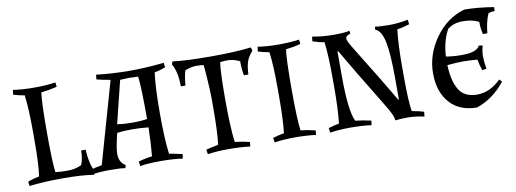

<svg xmlns="http://www.w3.org/2000/svg" viewBox="-50 -791 2852 1061"><g transform="rotate(-10 1376.5 -260.5)"><path d="M409 11Q344 0 232.5 0Q121 0 46 10L43 -15Q71 -26 107 -33Q117 -93 117 -237V-284Q117 -408 107 -488Q74 -493 44 -503L48 -529Q99 -521 168 -521Q237 -521 286 -529L289 -504Q244 -493 200 -488Q192 -434 192 -265.5Q192 -97 200 -41Q224 -37 268 -37Q312 -37 347 -54Q361 -88 361 -134H386Q390 -57 414 -9Z M515 -532Q609 -521 705 -521Q801 -521 894 -532L898 -506Q868 -494 836 -488Q825 -406 825 -260Q825 -114 836 -32Q856 -29 910 -17L906 8Q858 0 783 0Q708 0 668 8L664 -18Q698 -29 741 -34Q747 -92 750 -195Q703 -200 656 -200Q609 -200 574 -195Q554 -113 554 -81Q554 -32 589 -12L585 5Q562 0 498 0Q434 0 397 8L393 -18Q417 -27 459 -34L589 -490Q545 -497 512 -506ZM582 -242Q621 -236 668.5 -236Q716 -236 750 -242Q750 -427 742 -481Q708 -483 691.5 -483Q675 -483 641 -481Z M1312 -467Q1277 -484 1245 -484Q1213 -484 1202 -480Q1194 -426 1194 -271Q1194 -116 1205 -33Q1250 -28 1288 -18L1285 7Q1233 0 1165.5 0Q1098 0 1047 8L1043 -18Q1063 -24 1112 -33Q1121 -105 1121 -237V-284Q1121 -354 1110 -480Q1099 -484 1069 -484Q1039 -484 1005 -470Q995 -439 991 -387H965Q965 -469 938 -514L943 -531Q1020 -521 1159 -521Q1298 -521 1383 -532L1389 -513Q1364 -485 1355 -458.5Q1346 -432 1344 -387H1319Q1312 -420 1312 -467Z M1573 -488Q1565 -434 1565 -267Q1565 -100 1574 -33Q1619 -28 1657 -18L1654 7Q1602 0 1537.5 0Q1473 0 1422 8L1418 -18Q1446 -27 1481 -33Q1490 -105 1490 -237V-284Q1490 -416 1480 -488Q1445 -494 1417 -503L1421 -529Q1472 -521 1536.5 -521Q1601 -521 1653 -528L1656 -503Q1618 -493 1573 -488Z M1966 7Q1914 0 1849.5 0Q1785 0 1734 8L1730 -18Q1762 -28 1790 -33Q1799 -111 1799 -237V-284Q1799 -418 1789 -490Q1762 -493 1724 -506L1727 -532Q1784 -521 1846.5 -521Q1909 -521 1936 -528L1938 -511Q1911 -504 1911 -488Q1911 -476 1934.5 -437.5Q1958 -399 1980 -363Q2046 -258 2136 -105L2139 -107V-229Q2139 -363 2125 -430.5Q2111 -498 2077 -509L2079 -526Q2105 -521 2157 -521Q2209 -521 2264 -532L2267 -506Q2226 -493 2198 -490Q2188 -410 2188 -284V-237Q2188 -85 2198 -31Q2240 -24 2265 -15L2262 11Q2212 0 2168 0Q2124 0 2100 4Q2100 -18 2069.5 -70Q2039 -122 2014 -162Q1933 -293 1855 -428L1851 -426V-292Q1851 -93 1881 -33Q1926 -28 1969 -18Z M2704 -119 2718 -105Q2651 -20 2557 12Q2460 12 2405 -49.5Q2350 -111 2350 -215.5Q2350 -320 2415 -412Q2480 -504 2581 -533Q2654 -533 2746 -518L2745 -496Q2726 -496 2709 -489Q2690 -444 2684 -382H2659Q2651 -416 2651 -452Q2613 -471 2561 -471Q2509 -471 2475 -443Q2441 -381 2436 -295Q2478 -288 2526 -288Q2609 -288 2626 -323L2647 -320Q2638 -290 2638 -261Q2638 -232 2645 -190L2621 -186Q2610 -216 2605 -248Q2565 -252 2525.5 -252Q2486 -252 2436 -247Q2439 -158 2469 -108Q2499 -58 2571 -58Q2643 -58 2704 -119Z"/></g></svg>

Font: Almendra SC
Style: Regular
Weight: 400
Designer: Ana Sanfelippo
Foundry: Ana Sanfelippo
Version: Version 1.003